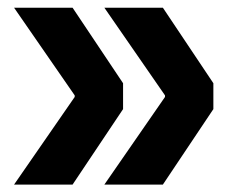

<svg xmlns="http://www.w3.org/2000/svg" viewBox="-20 -541 631 505"><path d="M414 -290.1V-286L254.5 -55.5H408.4L541.2 -254V-322.1L408.4 -520.7H254.5ZM176.5 -290.1V-286L17 -55.5H170.9L303.7 -254V-322.1L170.9 -520.7H17Z"/></svg>

Font: Hepta Slab ExtraLight
Style: Regular
Weight: 200
Designer: Michael LaGattuta
Foundry: Michael LaGattuta
Version: Version 1.100